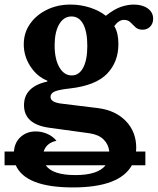

<svg xmlns="http://www.w3.org/2000/svg" viewBox="-38 -560 690 840"><path d="M281 260Q74 260 31 163H-18V103H23Q26 62 53 38.5Q80 15 118 15Q144 15 168.5 25.5Q193 36 209 56Q165 65 153 103H440Q437 72 415.5 50.5Q394 29 353 23L178 -1Q67 -16 67 -100Q67 -141 93.5 -167Q120 -193 169 -203V-207Q124 -225 95 -269.5Q66 -314 66 -366Q66 -416 93 -455Q120 -494 166.5 -517Q213 -540 270 -540Q314 -540 355 -527Q396 -514 425 -491Q463 -521 492.5 -530.5Q522 -540 547 -540Q585 -540 608.5 -523Q632 -506 632 -478Q632 -457 619 -443.5Q606 -430 586 -430Q566 -430 554.5 -441Q543 -452 532.5 -462.5Q522 -473 504 -473Q482 -473 462 -446Q472 -429 476 -409.5Q480 -390 480 -367Q480 -289 430.5 -237.5Q381 -186 268 -173Q221 -168 202 -160Q183 -152 183 -136Q183 -113 228 -107L391 -87Q468 -77 513 -30Q558 17 558 87Q558 95 557 103H598V163H539Q485 260 281 260ZM276 -230Q308 -230 326 -264Q344 -298 344 -359Q344 -421 326 -454.5Q308 -488 275 -488Q241 -488 221 -454Q201 -420 201 -361Q201 -302 221.5 -266Q242 -230 276 -230ZM292 206Q390 206 424 163H162Q192 206 292 206Z"/></svg>

Font: Libre Baskerville
Style: Bold
Weight: 700
Designer: Pablo Impallari, Rodrigo Fuenzalida
Foundry: Pablo Impallari, Rodrigo Fuenzalida
Version: Version 1.051; ttfautohint (v1.8.4.7-5d5b)